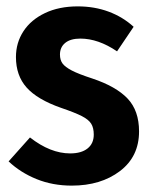

<svg xmlns="http://www.w3.org/2000/svg" viewBox="-20 -566 474 602"><path d="M399 -482 347 -405Q288 -445 232 -445Q201 -445 184.5 -431.5Q168 -418 168 -395Q168 -378 176 -367Q184 -356 205 -345Q226 -334 269 -320Q344 -295 380 -257Q416 -219 416 -154Q416 -75 356 -29.5Q296 16 205 16Q145 16 94.5 -4.5Q44 -25 7 -60L74 -135Q138 -85 200 -85Q235 -85 254.5 -100.5Q274 -116 274 -144Q274 -165 266 -178Q258 -191 236.5 -202Q215 -213 171 -228Q97 -254 63.5 -291.5Q30 -329 30 -387Q30 -432 53.5 -468Q77 -504 121 -525Q165 -546 224 -546Q276 -546 320.5 -529.5Q365 -513 399 -482Z"/></svg>

Font: Fira Sans Condensed SemiBold
Style: Regular
Weight: 600
Width: 3
Designer: bBox Type GmbH & Carrois Corporate GbR & Edenspiekermann AG
Foundry: bBox Type GmbH & Carrois Corporate GbR & Edenspiekermann AG
Version: Version 4.301